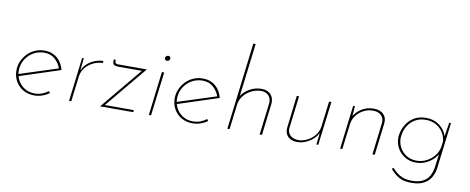

<svg xmlns="http://www.w3.org/2000/svg" viewBox="-75 -1102 3994 1633"><g transform="rotate(10 1922.0 -285.5)"><path d="M242 -11Q274 -11 304 -22Q334 -33 358 -52L369 -37Q342 -17 309 -5.5Q276 6 241 6Q186 6 144 -18.5Q102 -43 78.5 -84.5Q55 -126 55 -177Q55 -220 71.5 -257.5Q88 -295 116.5 -324Q145 -353 182.5 -369Q220 -385 262 -385Q297 -385 324.5 -375Q352 -365 373.5 -346.5Q395 -328 409.5 -303Q424 -278 432 -247L74 -130L70 -148L418 -260L410 -251Q395 -299 357.5 -333Q320 -367 263 -367Q212 -367 169 -342Q126 -317 100.5 -274Q75 -231 75 -179Q75 -136 95 -97.5Q115 -59 152.5 -35Q190 -11 242 -11Z M602 -378 590 -271Q606 -307 634 -332Q662 -357 697.5 -370.5Q733 -384 770 -385L768 -367Q724 -366 684.5 -346.5Q645 -327 618.5 -294Q592 -261 587 -218L560 0H541L587 -378Z M909 -359Q878 -359 865 -368Q852 -377 854 -407V-413H871V-401Q871 -391 877 -384.5Q883 -378 900 -378H1146L843 -13L835 -18H1098L1095 0H809L1113 -367L1118 -359Z M1276 -378H1296L1249 0H1230ZM1281 -500Q1281 -510 1289 -517Q1297 -524 1307 -524Q1316 -524 1321.5 -518Q1327 -512 1327 -504Q1327 -494 1319 -487Q1311 -480 1302 -480Q1292 -480 1286.5 -486.5Q1281 -493 1281 -500Z M1609 -11Q1641 -11 1671 -22Q1701 -33 1725 -52L1736 -37Q1709 -17 1676 -5.5Q1643 6 1608 6Q1553 6 1511 -18.5Q1469 -43 1445.5 -84.5Q1422 -126 1422 -177Q1422 -220 1438.5 -257.5Q1455 -295 1483.5 -324Q1512 -353 1549.5 -369Q1587 -385 1629 -385Q1664 -385 1691.5 -375Q1719 -365 1740.5 -346.5Q1762 -328 1776.5 -303Q1791 -278 1799 -247L1441 -130L1437 -148L1785 -260L1777 -251Q1762 -299 1724.5 -333Q1687 -367 1630 -367Q1579 -367 1536 -342Q1493 -317 1467.5 -274Q1442 -231 1442 -179Q1442 -136 1462 -97.5Q1482 -59 1519.5 -35Q1557 -11 1609 -11Z M1960 -287Q1984 -329 2032 -357Q2080 -385 2137 -385Q2190 -385 2217.5 -353.5Q2245 -322 2240 -273L2207 0H2187L2221 -277Q2224 -313 2202.5 -339Q2181 -365 2139 -367Q2094 -367 2054 -347.5Q2014 -328 1987 -294.5Q1960 -261 1954 -218L1927 0H1908L2000 -752H2020L1962 -277Z M2512 8Q2459 8 2430.5 -21.5Q2402 -51 2408 -101L2441 -378H2461L2427 -101Q2422 -64 2445.5 -38Q2469 -12 2517 -10Q2557 -10 2596 -29.5Q2635 -49 2661.5 -83Q2688 -117 2693 -160L2720 -378H2740L2693 0H2677L2690 -115L2691 -108Q2679 -77 2650.5 -50.5Q2622 -24 2585.5 -8Q2549 8 2512 8Z M2943 -378 2936 -274 2931 -281Q2955 -327 3001 -356Q3047 -385 3105 -385Q3162 -385 3191.5 -354Q3221 -323 3214 -273L3181 0H3161L3194 -272Q3200 -314 3175 -340.5Q3150 -367 3102 -367Q3059 -367 3021 -347.5Q2983 -328 2958 -294.5Q2933 -261 2928 -218L2901 0H2882L2928 -378Z M3528 181Q3501 181 3471.5 176Q3442 171 3411 152Q3380 133 3345 93L3358 81Q3392 120 3422 137Q3452 154 3478.5 158.5Q3505 163 3528 163Q3589 163 3625.5 143Q3662 123 3679.5 90Q3697 57 3703 17L3721 -119L3727 -114Q3700 -60 3648 -27.5Q3596 5 3537 5Q3484 5 3442.5 -19.5Q3401 -44 3377 -85.5Q3353 -127 3353 -179Q3353 -206 3364 -241Q3375 -276 3399 -309Q3423 -342 3462.5 -363.5Q3502 -385 3559 -385Q3625 -385 3674 -348.5Q3723 -312 3739 -256L3736 -246L3758 -378H3773L3724 19Q3719 61 3698.5 98Q3678 135 3637 158Q3596 181 3528 181ZM3561 -368Q3507 -368 3470.5 -347.5Q3434 -327 3412.5 -296.5Q3391 -266 3382 -234Q3373 -202 3373 -179Q3373 -133 3394.5 -95Q3416 -57 3453.5 -34.5Q3491 -12 3540 -12Q3586 -12 3626.5 -33.5Q3667 -55 3694 -90Q3721 -125 3727 -167L3733 -210Q3730 -254 3707 -290Q3684 -326 3646 -347Q3608 -368 3561 -368Z"/></g></svg>

Font: Josefin Sans Thin Thin
Style: Italic
Weight: 250
Italic angle: -7°
Version: Version 2.000